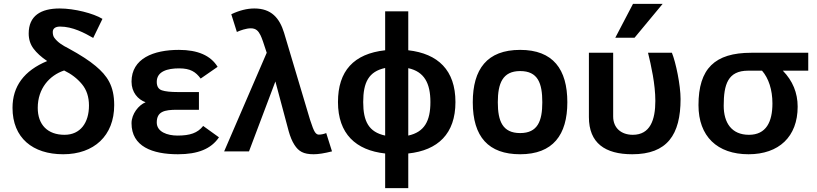

<svg xmlns="http://www.w3.org/2000/svg" viewBox="-20 -786 4242 997"><path d="M129 -612C129 -582 137.3 -555.8 154 -533.5C170.7 -511.2 194.3 -489.7 225 -469C105 -419 45 -338 45 -226C45 -69.8 150 15 308 15C468 15 573 -81.1 573 -240C573 -341.1 536.6 -392.9 477 -443C443.7 -471 397 -501.3 337 -534C304.3 -550.4 279 -566.6 262 -590C256.7 -597.3 254 -607.3 254 -620C254 -639 269 -648 292 -648C357.2 -648 418.9 -614.9 464 -589L512 -688C465.2 -716.6 366.7 -742 290 -742C191.7 -742 129 -703.9 129 -612ZM315 -86C227.2 -86 176 -138.2 176 -226C176 -326.3 236.8 -394.6 313 -420C350.3 -402 381.2 -378.3 405.5 -349C429.8 -319.7 442 -282.7 442 -238C442 -149.4 398.1 -86 315 -86Z M902 -82C848.3 -82 794 -101.4 794 -150C794 -206.7 833.3 -216 899 -216H1013V-308H904C866 -308 838.2 -311 820.5 -317C802.8 -323 794 -337.7 794 -361C794 -415.5 849.5 -431 910 -431C968.8 -431 996.2 -412.8 1022 -378L1110 -439C1074 -497.7 1007 -527 909 -527C777.1 -527 663 -482.3 663 -362C663 -306.6 695.9 -269.7 736 -255C700.1 -240.6 663 -194.6 663 -146C663 -25.3 771 15 904 15C1007.6 15 1076.4 -12.8 1117 -73L1035 -132C1006.1 -95.2 966.5 -82 902 -82Z M1282 -639C1310.2 -639 1321.8 -624.4 1332.5 -603.5C1338.8 -591.2 1349.7 -560.7 1365 -512L1144 0H1273L1410 -363L1479 -105C1487 -76.3 1496.8 -52.8 1508.5 -34.5C1530.4 0 1555.5 15 1609 15C1633 15 1664.7 10 1704 0L1674 -95C1660.7 -89.7 1647.7 -87 1635 -87C1627.7 -87 1621 -91.5 1615 -100.5C1609 -109.5 1600.7 -130.7 1590 -164L1455 -616C1431.5 -692 1389.4 -742 1301 -742C1263 -742 1223 -732 1181 -712L1210 -620C1227.5 -628.2 1258.8 -639 1282 -639Z M2345 -256C2345 -421.6 2254.3 -507.4 2100 -525V-727H1980V-525C1816.7 -507 1735 -417.3 1735 -256C1735 -91.1 1827.9 -5.6 1980 11V191H2100V11C2253.8 -5.4 2345 -91.4 2345 -256ZM1980 -433V-82C1895.3 -100.2 1866 -155.4 1866 -256C1866 -358.3 1894.5 -414.6 1980 -433ZM2100 -82V-432C2182.8 -413.9 2215 -354.3 2215 -256C2215 -156.8 2183.3 -100.2 2100 -82Z M2681 -527C2509.1 -527 2435 -426.9 2435 -255C2435 -75 2517 15 2681 15C2851.1 15 2926 -85.2 2926 -255C2926 -426.4 2852 -527 2681 -527ZM2681 -95C2589.6 -95 2565 -157.1 2565 -255C2565 -352.7 2589.7 -417 2681 -417C2773.1 -417 2796 -354.4 2796 -255C2796 -157 2771.9 -95 2681 -95Z M3263 15C3444.6 15 3514 -86.2 3514 -272C3514 -343.7 3489.3 -462.5 3469 -512H3345C3361.1 -446.1 3383 -348.8 3383 -262C3383 -162.8 3355.8 -86 3266 -86C3206.3 -86 3164 -121.1 3164 -181V-512H3038V-178C3038 -43.2 3121.8 15 3263 15ZM3275 -590 3421 -766H3267L3175 -590Z M3607 -240C3607 -78 3704.4 15 3867 15C4024.2 15 4122 -75.9 4122 -232C4122 -304 4096.3 -366.3 4045 -419H4177V-512H3881C3691.4 -512 3607 -429.6 3607 -240ZM3991 -249C3991 -153.5 3958.7 -86 3869 -86C3779.1 -86 3738 -148.4 3738 -237C3738 -348 3759.7 -419 3865 -419H3937C3971.3 -379.8 3991 -319.6 3991 -249Z"/></svg>

Font: Fog Sans
Style: Bold
Weight: 700
Foundry: Intel Corporation
Version: Version 1.00